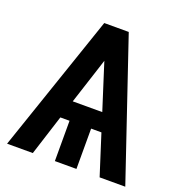

<svg xmlns="http://www.w3.org/2000/svg" viewBox="-129 -821 876 931"><g transform="rotate(20 309.5 -355.5)"><path d="M419.9 -208 486.3 0H618.7L377.9 -710.9H251.5L8.8 0H141.6L208 -208H255.4V0H366.7V-208ZM237.8 -301.8 302.2 -500.5 314.5 -539.1 326.7 -500.5 390.1 -301.8Z"/></g></svg>

Font: Roboto Mono SemiBold
Style: Regular
Weight: 600
Monospace: yes
Designer: Google
Version: Version 3.000